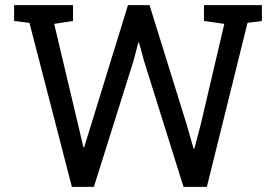

<svg xmlns="http://www.w3.org/2000/svg" viewBox="-20 -731 1080 751"><path d="M261.2 0 95.2 -641.6 35.2 -648.9V-710.9H265.6V-648.9L191.9 -637.7L284.7 -246.6L306.2 -155.3L309.1 -154.8L337.4 -246.1L480.5 -710.9H564.9L709.5 -246.1L737.3 -149.4H740.2L765.6 -246.1L857.4 -637.7L777.8 -648.9V-710.9H1004.4V-648.9L948.2 -641.6L789.1 0H697.8L543.5 -492.2L523.9 -564H521L502 -492.2L347.2 0Z"/></svg>

Font: Hanuman
Style: Regular
Weight: 400
Designer: Danh Hong
Foundry: Danh Hong
Version: Version 9.000